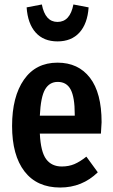

<svg xmlns="http://www.w3.org/2000/svg" viewBox="-20 -823 504 858"><path d="M431 -226H158Q162 -144 186.5 -111.5Q211 -79 256 -79Q287 -79 312 -89.5Q337 -100 366 -123L417 -53Q347 15 249 15Q145 15 89.5 -57Q34 -129 34 -260Q34 -391 87 -467Q140 -543 237 -543Q330 -543 382 -475.5Q434 -408 434 -277Q434 -268 431 -226ZM314 -313Q314 -388 296 -422.5Q278 -457 238 -457Q201 -457 181.5 -423.5Q162 -390 158 -306H314ZM99 -790 167 -803Q182 -725 237 -725Q293 -725 308 -803L376 -790Q371 -717 335 -677.5Q299 -638 237 -638Q175 -638 139.5 -677.5Q104 -717 99 -790Z"/></svg>

Font: Fira Sans Compressed Medium
Style: Regular
Weight: 500
Width: 1
Designer: bBox Type GmbH & Carrois Corporate GbR & Edenspiekermann AG
Foundry: bBox Type GmbH & Carrois Corporate GbR & Edenspiekermann AG
Version: Version 4.301